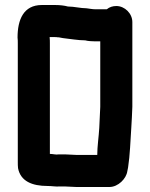

<svg xmlns="http://www.w3.org/2000/svg" viewBox="-20 -705 597 766"><path d="M241 -89H214C202 -87 192 -91 179 -91V-532C179 -540 179 -548 178 -557H200C203 -557 207 -557 211 -556H215C220 -555 226 -554 231 -553C259 -550 292 -544 320 -544C330 -541 349 -540 360 -540H380V-279C379 -252 377 -219 376 -194C374 -159 368 -121 368 -87H283C270 -87 255 -89 241 -89ZM325 -672C301 -672 276 -679 251 -679C237 -683 218 -685 200 -685H147C74 -685 50 -627 50 -555C51 -548 51 -540 51 -532V-59C51 -50 51 -42 52 -34C62 18 108 37 170 37C188 37 199 40 219 39H241C255 39 269 41 284 41H417C451 41 484 8 488 -22L491 -37C495 -64 497 -86 499 -116C502 -171 506 -221 508 -279V-617C508 -651 478 -681 444 -681C430 -681 417 -677 406 -668H360C349 -668 334 -671 325 -672Z"/></svg>

Font: Electronic
Style: SuThk
Weight: 900
Version: Version 1.011